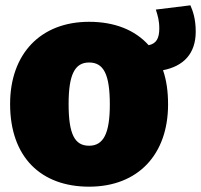

<svg xmlns="http://www.w3.org/2000/svg" viewBox="-20 -680 756 722"><path d="M716 -561C716 -610 705 -639 696 -660L566 -644C573 -622 579 -603 579 -573C579 -536 568 -516 539 -510C487 -568 410 -598 315 -598C132 -598 18 -477 18 -289C18 -89 134 22 315 22C499 22 612 -99 612 -287C612 -336 606 -379 593 -416C670 -431 716 -478 716 -561ZM315 -132C261 -132 238 -175 238 -289C238 -399 261 -445 315 -445C369 -445 393 -402 393 -287C393 -178 369 -132 315 -132Z"/></svg>

Font: Glow Sans SC Normal Heavy
Style: Regular
Weight: 900
Designer: Ryoko NISHIZUKA (kana, bopomofo & ideographs); Paul D. Hunt (Latin, Greek & Cyrillic); Sandoll Communications, Soo-young
Version: Version 0.93